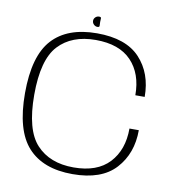

<svg xmlns="http://www.w3.org/2000/svg" viewBox="-84 -838 855 920"><g transform="rotate(10 343.0 -378.0)"><path d="M329 4.5Q470 4.5 538 -70Q606 -144.5 606 -258H560.5Q560.5 -154 501.8 -91Q443 -28 328.5 -28Q212.5 -28 147.8 -97.8Q83 -167.5 83 -338.5Q83 -509.5 147.5 -578.8Q212 -648 328.5 -648Q443 -648 501.8 -586.5Q560.5 -525 560.5 -420H606Q606 -535 538 -607.8Q470 -680.5 329 -680.5Q185 -680.5 111.5 -600Q38 -519.5 38 -338.5Q38 -157.5 111.8 -76.5Q185.5 4.5 329 4.5ZM324.5 -711Q335 -711 334.2 -718.8Q333.5 -726.5 333.5 -736.5Q333.5 -746.5 334.2 -753.8Q335 -761 324.5 -761Q314 -761 306.5 -753.8Q299 -746.5 299 -736.5Q299 -726 306.8 -718.5Q314.5 -711 324.5 -711Z"/></g></svg>

Font: Anybody SemiExpanded ExtraLight
Style: Regular
Weight: 250
Width: 6
Version: Version 1.113;gftools[0.9.25]